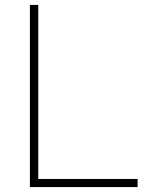

<svg xmlns="http://www.w3.org/2000/svg" viewBox="-20 -760 588 780"><path d="M101.5 0V-740H135.5V-33H539V0Z"/></svg>

Font: Encode Sans Semi Expanded Thin
Style: Regular
Weight: 100
Width: 6
Designer: Multiple Designers
Foundry: Impallari Type
Version: Version 3.000; ttfautohint (v1.8.3) -l 8 -r 50 -G 200 -x 14 